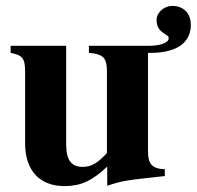

<svg xmlns="http://www.w3.org/2000/svg" viewBox="-20 -616 666 650"><path d="M551 -485C549 -468 513 -461 486 -461H281V-437C331 -433 342 -419 342 -374V-98C311 -64 289 -51 260 -51C224 -51 204 -71 204 -127V-461H16V-437C57 -429 65 -418 65 -372V-131C65 -38 115 14 198 14C253 14 291 -3 343 -52V13C386 -2 410 -6 475 -13L538 -20V-43C494 -45 481 -61 481 -105V-437H492C516 -437 537 -440 554 -445C599 -457 626 -487 626 -532C626 -576 596 -596 564 -596C531 -596 510 -569 510 -550C510 -515 528 -508 550 -493Z"/></svg>

Font: XITS
Style: Bold
Weight: 700
Designer: MicroPress Inc., with final additions and corrections provided by Coen Hoffman, Elsevier (retired)
Version: Version 1.107